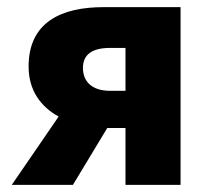

<svg xmlns="http://www.w3.org/2000/svg" viewBox="-20 -517 588 537"><path d="M331 0H485V-497H269C153 -497 60 -456 60 -331C60 -263 95 -218 144 -191L13 0H184L280 -159H331ZM288 -263C237 -263 212 -289 212 -327C212 -364 237 -383 288 -383H331V-263Z"/></svg>

Font: Source Sans Pro
Style: Bold
Weight: 700
Designer: Paul D. Hunt
Foundry: Adobe Systems Incorporated
Version: Version 3.006;hotconv 1.0.111;makeotfexe 2.5.65597